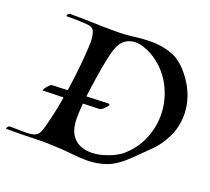

<svg xmlns="http://www.w3.org/2000/svg" viewBox="-151 -784 1024 937"><g transform="rotate(20 361.0 -316.0)"><path d="M68 -237Q63 -236 69 -246Q75 -256 85 -266.5Q95 -277 101 -277L181 -280Q192 -354 198 -417Q204 -480 205 -509Q205 -516 205.5 -524Q206 -532 206 -541Q206 -565 199.5 -587Q193 -609 170 -613Q160 -615 135.5 -616Q111 -617 88 -617.5Q65 -618 57 -617Q51 -617 51 -621Q51 -625 56 -629.5Q61 -634 66 -634Q124 -634 180 -632Q236 -630 285 -630H306Q351 -630 396.5 -636Q442 -642 487 -642Q540 -642 590 -624.5Q640 -607 684 -552Q723 -503 739.5 -455Q756 -407 756 -362Q756 -298 730 -244.5Q704 -191 669 -157L596 -85Q538 -27 489 -8.5Q440 10 386 10Q345 10 298 4.5Q251 -1 192 -2Q185 -3 173.5 -3Q162 -3 145 -3Q130 -3 100.5 -2Q71 -1 35.5 -0.5Q0 0 -34 0H-35Q-38 0 -38 -2Q-38 -6 -33 -11.5Q-28 -17 -25 -17Q0 -17 18.5 -16.5Q37 -16 52 -16Q90 -16 107 -23.5Q124 -31 132.5 -55.5Q141 -80 153 -132Q159 -158 164.5 -185.5Q170 -213 174 -240ZM389 -33Q420 -33 450.5 -41.5Q481 -50 506 -62.5Q531 -75 545 -87Q598 -133 624 -194Q650 -255 650 -319Q650 -399 611 -472Q572 -545 497 -588Q476 -599 454.5 -606Q433 -613 413 -613Q385 -613 362 -598Q339 -583 326 -548Q317 -524 308 -480Q299 -436 291 -384Q283 -332 277 -283L391 -287Q400 -287 394 -277Q388 -267 376.5 -257Q365 -247 358 -247L273 -244Q269 -198 269 -170Q269 -118 286 -88Q303 -58 330.5 -45.5Q358 -33 389 -33Z"/></g></svg>

Font: Tapestry
Style: Regular
Weight: 400
Designer: Robert E. Leuschke
Foundry: Robert E. Leuschke
Version: Version 1.010; ttfautohint (v1.8.4.7-5d5b)